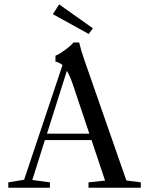

<svg xmlns="http://www.w3.org/2000/svg" viewBox="-20 -874 695 894"><path d="M393.1 -715.8 226.1 -808.1 255.4 -853.5 412.6 -742.2ZM18.6 0V-24.9L92.3 -37.1L271 -570.8Q257.8 -583 238.3 -586.9V-614.7Q255.4 -621.1 284.2 -642.3Q313 -663.6 321.8 -676.3H348.6Q358.4 -635.3 372.1 -596.7L568.4 -33.7L635.7 -24.9V0H392.1V-24.9L469.2 -33.2L406.2 -221.7H189L130.4 -36.1L212.4 -24.9V0ZM320.8 -476.1Q307.1 -517.6 291.5 -544.4L198.7 -251.5H396Z"/></svg>

Font: Elstob
Style: Regular
Weight: 400
Designer: Peter S. Baker
Version: Version 1.015